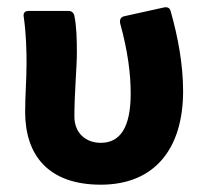

<svg xmlns="http://www.w3.org/2000/svg" viewBox="-20 -502 571 533"><path d="M49.8 -191.4C49.8 -73.2 112.3 10.7 259.8 10.7C408.2 10.7 488.3 -87.9 488.3 -249C488.3 -321.3 474.6 -397.5 454.1 -469.7C452.1 -479.5 445.3 -483.4 435.5 -481.4L325.2 -457C315.4 -455.1 311.5 -447.3 313.5 -437.5C335 -359.4 342.8 -296.9 342.8 -242.2C342.8 -146.5 312.5 -105.5 259.8 -105.5C218.8 -105.5 186.5 -131.8 186.5 -178.7C186.5 -242.2 193.4 -317.4 193.4 -354.5C193.4 -393.6 192.4 -428.7 186.5 -458C184.6 -466.8 178.7 -471.7 169.9 -471.7H59.6C48.8 -471.7 43.9 -465.8 45.9 -455.1C52.7 -408.2 53.7 -359.4 53.7 -326.2C53.7 -281.2 49.8 -236.3 49.8 -191.4Z"/></svg>

Font: Ed Sans Neue
Style: Bold
Weight: 700
Designer: Stephen Hutchings
Version: Version 1.004;PS 001.004;hotconv 1.0.88;makeotf.lib2.5.64775